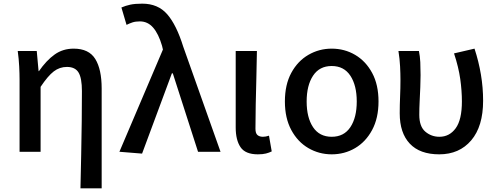

<svg xmlns="http://www.w3.org/2000/svg" viewBox="-20 -830 2719 1050"><path d="M420 200Q422 111 424 16.5Q426 -78 427 -168Q428 -258 428 -332Q428 -403 409.5 -433.5Q391 -464 346 -464Q306 -464 274 -439.5Q242 -415 202 -355V0H87V-394Q87 -426 85 -466.5Q83 -507 77 -551H181L191 -441H193Q234 -500 279 -532Q324 -564 383 -564Q466 -564 501 -507.5Q536 -451 536 -346V200Z M757 10 633 0 871 -559 866 -580Q847 -645 817.5 -679Q788 -713 745 -713Q721 -713 704.5 -707.5Q688 -702 672 -694L644 -789Q667 -799 692.5 -804.5Q718 -810 758 -810Q844 -810 894.5 -752Q945 -694 982 -575L1186 0H1063L925 -429H920Z M1390 14Q1322 14 1295.5 -25Q1269 -64 1269 -133V-551H1385Q1384 -480 1382 -404.5Q1380 -329 1378.5 -257.5Q1377 -186 1377 -126Q1377 -101 1388 -91.5Q1399 -82 1418 -82Q1433 -82 1451 -88L1466 -2Q1452 5 1434.5 9.5Q1417 14 1390 14Z M1794 14Q1725 14 1666.5 -20Q1608 -54 1573 -119Q1538 -184 1538 -275Q1538 -367 1573 -431.5Q1608 -496 1666.5 -530Q1725 -564 1794 -564Q1864 -564 1922 -530Q1980 -496 2015 -431.5Q2050 -367 2050 -275Q2050 -184 2015 -119Q1980 -54 1922 -20Q1864 14 1794 14ZM1794 -82Q1861 -82 1896 -134.5Q1931 -187 1931 -275Q1931 -363 1896 -416Q1861 -469 1794 -469Q1727 -469 1692 -416Q1657 -363 1657 -275Q1657 -187 1692 -134.5Q1727 -82 1794 -82Z M2382 14Q2276 14 2221 -44.5Q2166 -103 2166 -210Q2166 -256 2168 -302Q2170 -348 2170 -394Q2170 -426 2168 -466.5Q2166 -507 2159 -551H2271Q2277 -522 2278.5 -489.5Q2280 -457 2280 -419Q2280 -391 2278.5 -353.5Q2277 -316 2275 -276.5Q2273 -237 2273 -202Q2273 -138 2306 -110Q2339 -82 2383 -82Q2438 -82 2472 -128.5Q2506 -175 2506 -275Q2506 -334 2497 -398Q2488 -462 2463 -538L2575 -564Q2598 -494 2610 -422.5Q2622 -351 2622 -279Q2622 -139 2557 -62.5Q2492 14 2382 14Z"/></svg>

Font: Source Han Sans TC Medium
Style: Regular
Weight: 500
Designer: Ryoko NISHIZUKA Ë•øÂ°öÊ∂ºÂ≠ê (kana, bopomofo & ideographs); Paul D. Hunt (Latin, Greek & Cyrillic); Sandoll Communicatio
Foundry: Adobe
Version: Version 2.004;hotconv 1.0.118;makeotfexe 2.5.65603